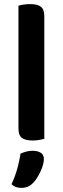

<svg xmlns="http://www.w3.org/2000/svg" viewBox="-20 -678 306 936"><path d="M196 -1Q188 1 172.5 4Q157 7 139 7Q103 7 86.5 -6Q70 -19 70 -52V-650Q78 -653 93.5 -655.5Q109 -658 127 -658Q163 -658 179.5 -645Q196 -632 196 -599ZM143 212Q130 226 115.5 232Q101 238 84 238Q54 238 36 220Q54 182 64.5 143.5Q75 105 80 71Q93 65 108 61Q123 57 139 57Q163 57 178.5 66.5Q194 76 194 98Q194 110 189.5 126Q185 142 177.5 158Q170 174 161 188.5Q152 203 143 212Z"/></svg>

Font: Baloo Bhaina 2 SemiBold
Style: Regular
Weight: 600
Designer: Yesha Goshar, Manish Minz, Shuchita Grover and Ek Type
Foundry: Ek Type
Version: Version 1.640;hotconv 1.0.111;makeotfexe 2.5.65597; ttfautoh